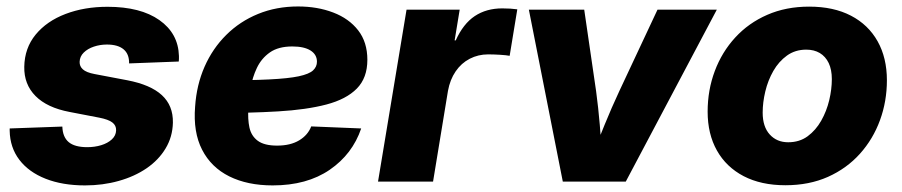

<svg xmlns="http://www.w3.org/2000/svg" viewBox="-20 -559 2776 591"><path d="M241.7 11.7Q172.4 11.7 120.4 -8.8Q68.4 -29.3 39.6 -67.1Q10.7 -105 9.8 -156.7Q9.8 -158.7 9.8 -160.2Q9.8 -161.6 9.8 -163.6L171.9 -169.4Q172.9 -137.2 191.4 -121.6Q210 -106 248.5 -106Q271.5 -106 291.5 -112.1Q311.5 -118.2 324.2 -129.9Q336.9 -141.6 337.4 -157.7Q337.9 -172.9 325.7 -182.1Q313.5 -191.4 285.6 -196.8L194.3 -214.4Q125 -227.5 89.4 -263.4Q53.7 -299.3 54.7 -353.5Q55.7 -411.1 89.8 -452.6Q124 -494.1 181.9 -516.1Q239.7 -538.1 311 -538.1Q412.6 -538.1 470.7 -497.1Q528.8 -456.1 530.8 -386.7Q530.8 -382.8 530.8 -378.4Q530.8 -374 530.3 -369.6L377.4 -363.8Q377.9 -392.6 360.4 -407.2Q342.8 -421.9 309.1 -421.9Q288.1 -421.9 269 -415.5Q250 -409.2 237.8 -397.2Q225.6 -385.3 225.1 -368.7Q224.6 -355 235.1 -345.5Q245.6 -335.9 271 -331.1L371.6 -312Q443.4 -298.3 478.3 -266.1Q513.2 -233.9 512.2 -181.6Q511.2 -137.7 489.7 -102.1Q468.3 -66.4 431.2 -41Q394 -15.6 345.2 -2Q296.4 11.7 241.7 11.7Z M819.3 11.7Q741.7 11.7 685.8 -16.1Q629.9 -43.9 602.1 -98.1Q574.2 -152.3 580.6 -231Q585 -297.4 609.6 -353.5Q634.3 -409.7 676.3 -451.4Q718.3 -493.2 774.4 -516.1Q830.6 -539.1 897.5 -539.1Q957 -539.1 1005.6 -520.5Q1054.2 -502 1082.5 -465.6Q1110.8 -429.2 1110.8 -375Q1110.8 -319.3 1078.4 -286.4Q1045.9 -253.4 984.6 -237.3Q923.3 -221.2 835.7 -216.1Q748 -210.9 637.2 -210.9L653.8 -311.5Q749 -311.5 808.3 -314.5Q867.7 -317.4 899.7 -324.2Q931.6 -331.1 943.6 -342.3Q955.6 -353.5 955.6 -369.1Q955.6 -391.1 935.8 -403.6Q916 -416 879.9 -416Q836.9 -416 810.8 -397.7Q784.7 -379.4 770.8 -350.1Q756.8 -320.8 751.5 -287.8Q746.1 -254.9 744.6 -226.1Q742.2 -192.4 747.8 -166.5Q753.4 -140.6 773.4 -125.7Q793.5 -110.8 833 -110.8Q874 -110.8 900.9 -127Q927.7 -143.1 938 -169.9L1091.8 -163.6Q1064.9 -84.5 994.9 -36.4Q924.8 11.7 819.3 11.7Z M1143.6 0 1231.4 -529.3H1395L1379.4 -434.6H1382.8Q1405.8 -485.8 1441.4 -509.5Q1477.1 -533.2 1525.9 -533.2Q1538.6 -533.2 1550.3 -532.5Q1562 -531.7 1572.3 -530.3L1548.8 -387.2Q1538.6 -389.2 1519 -390.4Q1499.5 -391.6 1482.4 -391.6Q1452.1 -391.6 1426 -378.2Q1399.9 -364.7 1382.6 -339.4Q1365.2 -314 1358.9 -279.3L1313 0Z M1712.4 0 1607.9 -529.3H1778.3L1814.9 -278.3Q1821.8 -227.1 1826.2 -175Q1830.6 -123 1834.5 -67.9H1797.9Q1819.8 -123 1841.1 -175Q1862.3 -227.1 1886.2 -278.3L2003.9 -529.3H2186.5L1906.2 0Z M2397.5 11.2Q2322.8 11.2 2269 -16.8Q2215.3 -44.9 2186.8 -95.7Q2158.2 -146.5 2158.2 -215.3Q2158.2 -281.7 2180.2 -340.3Q2202.1 -398.9 2243.2 -443.6Q2284.2 -488.3 2341.8 -513.4Q2399.4 -538.6 2470.7 -538.6Q2545.9 -538.6 2599.4 -510.7Q2652.8 -482.9 2681.4 -431.9Q2710 -380.9 2710 -312Q2710 -247.1 2688.7 -189Q2667.5 -130.9 2627 -85.7Q2586.4 -40.5 2528.6 -14.6Q2470.7 11.2 2397.5 11.2ZM2406.2 -121.1Q2440.9 -121.1 2466.1 -139.6Q2491.2 -158.2 2507.8 -187.5Q2524.4 -216.8 2532.5 -250.7Q2540.5 -284.7 2540.5 -315.4Q2540.5 -344.7 2530.8 -365Q2521 -385.3 2503.4 -395.8Q2485.8 -406.2 2461.9 -406.2Q2427.7 -406.2 2402.3 -387.9Q2377 -369.6 2360.4 -340.6Q2343.8 -311.5 2335.7 -277.6Q2327.6 -243.7 2327.6 -212.4Q2327.6 -168.9 2349.4 -145Q2371.1 -121.1 2406.2 -121.1Z"/></svg>

Font: Inter 24pt ExtraBold
Style: Italic
Weight: 800
Italic angle: -9.3988°
Designer: Rasmus Andersson
Foundry: rsms
Version: Version 4.001;git-66647c0bb